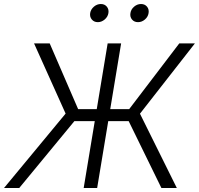

<svg xmlns="http://www.w3.org/2000/svg" viewBox="-44 -946 1000 966"><path d="M565.4 -727.5 444.8 0H377L497.6 -727.5ZM-23.9 0 286.1 -374.5 127.4 -727.5H206.1L349.1 -397H606L857.9 -727.5H936.5L660.2 -374L845.7 0H768.1L603.5 -336.4H330.1L52.7 0ZM650.4 -834.5Q631.3 -834.5 620.1 -847.9Q608.9 -861.3 612.3 -880.4Q615.2 -899.4 630.9 -912.6Q646.5 -925.8 665.5 -925.8Q684.6 -925.8 695.6 -912.6Q706.5 -899.4 703.6 -880.4Q700.7 -861.3 685.1 -847.9Q669.4 -834.5 650.4 -834.5ZM448.2 -834.5Q429.2 -834.5 418 -847.9Q406.7 -861.3 409.7 -880.4Q413.1 -899.4 428.7 -912.6Q444.3 -925.8 463.4 -925.8Q482.4 -925.8 493.4 -912.6Q504.4 -899.4 501.5 -880.4Q498.5 -861.3 482.7 -847.9Q466.8 -834.5 448.2 -834.5Z"/></svg>

Font: Inter 24pt Light
Style: Italic
Weight: 300
Italic angle: -9.3988°
Designer: Rasmus Andersson
Foundry: rsms
Version: Version 4.001;git-66647c0bb